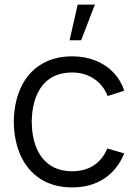

<svg xmlns="http://www.w3.org/2000/svg" viewBox="-20 -800 594 835"><path d="M40 -270Q41 -355.7 71.1 -419.9Q101.2 -484.2 158.2 -519.6Q215.3 -555 294.7 -555Q348.7 -555 394.6 -536.9Q440.5 -518.8 472.9 -485.1Q505.3 -451.3 520.3 -405.7L448.3 -382.3Q429.3 -430.5 388.3 -457.6Q347.3 -484.7 294 -484.7Q207.7 -484.7 163.3 -426.7Q119 -368.7 118 -270Q118.7 -204.5 138.7 -156.3Q158.7 -108.2 198 -81.8Q237.3 -55.3 294 -55.3Q348.7 -55.3 387.4 -80.5Q426.2 -105.7 446.7 -154.3L520.3 -132.7Q490.3 -60.7 432.3 -22.8Q374.3 15 294 15Q214.3 15 157.4 -21Q100.5 -57 70.8 -121.4Q41 -185.8 40 -270ZM282.7 -625H333L392.7 -780H317.8Z"/></svg>

Font: Tap Sans
Style: Regular
Weight: 400
Designer: Tap Payments
Foundry: Tap Payments
Version: Version 1.001;Glyphs 3.1.2 (3151)